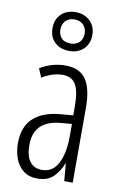

<svg xmlns="http://www.w3.org/2000/svg" viewBox="-91 -851 572 912"><g transform="rotate(10 195.5 -395.0)"><path d="M195 -542Q264 -542 294.5 -497.5Q325 -453 325 -360V0H284L277 -84H275Q260 -44 232.5 -17Q205 10 156 10Q114 10 87.5 -11Q61 -32 48.5 -66Q36 -100 36 -140Q36 -219 81.5 -261Q127 -303 211 -310L272 -315V-358Q272 -433 252.5 -464.5Q233 -496 189 -496Q168 -496 143.5 -489Q119 -482 91 -465L73 -507Q130 -542 195 -542ZM217 -269Q91 -257 91 -141Q91 -88 111.5 -61Q132 -34 170 -34Q222 -34 247.5 -83.5Q273 -133 273 -216V-274ZM200 -613Q157 -613 130 -638Q103 -663 103 -706Q103 -749 129.5 -774.5Q156 -800 199 -800Q240 -800 267.5 -774.5Q295 -749 295 -707Q295 -664 268.5 -638.5Q242 -613 200 -613ZM200 -649Q226 -649 242 -664.5Q258 -680 258 -706Q258 -732 242.5 -748.5Q227 -765 199 -765Q172 -765 156.5 -748.5Q141 -732 141 -706Q141 -681 155.5 -665Q170 -649 200 -649Z"/></g></svg>

Font: Noto Sans Sinhala ExtraCondensed Light
Style: Regular
Weight: 300
Width: 2
Designer: Jelle Bosma - Monotype Design Team
Foundry: Monotype Imaging Inc.
Version: Version 2.006; ttfautohint (v1.8.4.7-5d5b)